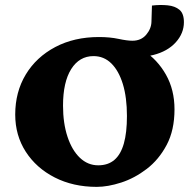

<svg xmlns="http://www.w3.org/2000/svg" viewBox="-20 -728 749 757"><path d="M705.1 -640.6Q705.1 -596.7 672.9 -561Q640.6 -525.4 584.5 -511.2Q528.3 -497.1 458 -516.6L544.9 -529.3Q600.6 -493.2 634.3 -433.6Q668 -374 668 -296.9Q668 -214.8 637.2 -156.7Q606.4 -98.6 558.6 -62Q510.7 -25.4 458 -8.3Q405.3 8.8 361.3 8.8Q268.6 8.8 195.8 -28.3Q123 -65.4 81.5 -129.9Q40 -194.3 40 -276.4Q40 -365.2 81.5 -434.1Q123 -502.9 197.8 -542.5Q272.5 -582 370.1 -582Q413.1 -582 447.3 -574.7Q481.4 -567.4 502 -567.4Q536.1 -567.4 556.2 -590.8Q576.2 -614.3 577.1 -641.6L579.1 -706.1Q612.3 -710 641.1 -707Q669.9 -704.1 687.5 -689.5Q705.1 -674.8 705.1 -640.6ZM367.2 -76.2Q406.2 -76.2 431.2 -97.7Q456.1 -119.1 468.3 -162.1Q480.5 -205.1 480.5 -270.5Q480.5 -343.8 464.4 -396.5Q448.2 -449.2 418.9 -478Q389.6 -506.8 348.6 -506.8Q293 -506.8 260.7 -455.6Q228.5 -404.3 228.5 -311.5Q228.5 -242.2 246.1 -189Q263.7 -135.7 294.9 -106Q326.2 -76.2 367.2 -76.2Z"/></svg>

Font: Crimson Pro Black
Style: Regular
Weight: 900
Designer: Jacques Le Bailly
Foundry: Baron von Fonthausen
Version: Version 1.003